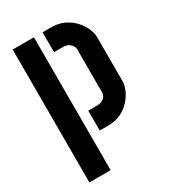

<svg xmlns="http://www.w3.org/2000/svg" viewBox="-185 -655 843 946"><g transform="rotate(-30 237.0 -182.0)"><path d="M212 0V-113H260Q282 -113 294.5 -121Q307 -129 311.5 -139Q316 -149 316 -154V-405Q316 -410 311 -420Q306 -430 293.5 -438.5Q281 -447 258 -447H210V-560H258Q302 -560 334.5 -543.5Q367 -527 388.5 -502.5Q410 -478 420.5 -452Q431 -426 431 -407V-152Q431 -134 420.5 -108Q410 -82 389 -57.5Q368 -33 336 -16.5Q304 0 260 0ZM40 196V-560H161V196Z"/></g></svg>

Font: Stick No Bills
Style: Bold
Weight: 700
Version: Version 2.000